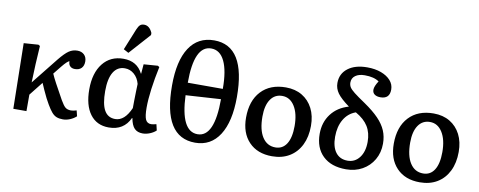

<svg xmlns="http://www.w3.org/2000/svg" viewBox="-68 -1131 3666 1468"><g transform="rotate(10 1765.5 -396.5)"><path d="M464 14Q435 14 414.5 6Q394 -2 376.5 -22.5Q359 -43 338 -79Q328 -95 313.5 -123.5Q299 -152 285.5 -182.5Q272 -213 263 -234L179 -128V0H77L68 -508L181 -516L194 -508Q189 -432 185.5 -366.5Q182 -301 180 -223L345 -430Q388 -483 417.5 -503Q447 -523 483 -523Q516 -523 536 -503.5Q556 -484 556 -451Q556 -418 538 -399.5Q520 -381 487 -381Q463 -381 449.5 -395Q436 -409 437 -432Q423 -432 380 -379L331 -318Q343 -290 365.5 -248Q388 -206 431 -129Q454 -89 470 -76.5Q486 -64 513 -64Q531 -64 556 -72L567 -28Q546 -9 518.5 2.5Q491 14 464 14Z M819 14Q726 14 674.5 -55Q623 -124 623 -248Q623 -375 681.5 -449Q740 -523 841 -523Q947 -523 991 -434H993L999 -508L1108 -516L1121 -508Q1101 -415 1090 -332Q1079 -249 1079 -187Q1079 -120 1091.5 -93.5Q1104 -67 1135 -67Q1146 -67 1175 -74L1186 -27Q1167 -9 1138.5 2.5Q1110 14 1083 14Q1042 14 1019 -9.5Q996 -33 986 -88H983Q936 14 819 14ZM857 -58Q930 -58 976 -164Q976 -186 976.5 -220.5Q977 -255 978 -290.5Q979 -326 980 -352Q968 -398 936.5 -425.5Q905 -453 864 -453Q806 -453 775.5 -402.5Q745 -352 745 -256Q745 -155 772.5 -106.5Q800 -58 857 -58ZM869 -574 830 -595 897 -760Q908 -786 919.5 -796.5Q931 -807 951 -807Q993 -807 1016 -754V-738Z M1490 14Q1241 14 1241 -387Q1241 -578 1307.5 -680Q1374 -782 1500 -782Q1745 -782 1745 -385Q1745 -194 1678.5 -90Q1612 14 1490 14ZM1356 -428H1628Q1628 -569 1592 -643Q1556 -717 1488 -717Q1356 -717 1356 -428ZM1497 -53Q1628 -53 1628 -348L1356 -331Q1367 -53 1497 -53Z M2087 14Q1973 14 1907 -55Q1841 -124 1841 -243Q1841 -374 1910.5 -448.5Q1980 -523 2102 -523Q2175 -523 2228.5 -491Q2282 -459 2311.5 -401.5Q2341 -344 2341 -266Q2341 -181 2310 -118Q2279 -55 2222 -20.5Q2165 14 2087 14ZM2101 -57Q2157 -57 2187.5 -105Q2218 -153 2218 -243Q2218 -340 2182 -397Q2146 -454 2086 -454Q2028 -454 1995.5 -406.5Q1963 -359 1963 -273Q1963 -170 1999.5 -113.5Q2036 -57 2101 -57Z M2661 14Q2546 14 2481.5 -48Q2417 -110 2417 -219Q2417 -308 2465.5 -372.5Q2514 -437 2601 -462Q2535 -510 2509 -546Q2483 -582 2483 -625Q2483 -697 2538.5 -739.5Q2594 -782 2688 -782Q2749 -782 2796 -764.5Q2843 -747 2870 -716.5Q2897 -686 2897 -646Q2897 -574 2826 -574Q2796 -574 2779.5 -586.5Q2763 -599 2763 -622Q2763 -648 2791 -691Q2751 -719 2680 -719Q2634 -719 2607 -699.5Q2580 -680 2580 -646Q2580 -626 2589.5 -610Q2599 -594 2627.5 -571.5Q2656 -549 2714 -510Q2784 -462 2826 -418.5Q2868 -375 2887.5 -329Q2907 -283 2907 -228Q2907 -158 2875 -103Q2843 -48 2787.5 -17Q2732 14 2661 14ZM2662 -53Q2719 -53 2754 -99Q2789 -145 2789 -221Q2789 -291 2758.5 -340.5Q2728 -390 2661 -428Q2602 -407 2569.5 -351.5Q2537 -296 2537 -217Q2537 -139 2569.5 -96Q2602 -53 2662 -53Z M3234 14Q3120 14 3054 -55Q2988 -124 2988 -243Q2988 -374 3057.5 -448.5Q3127 -523 3249 -523Q3322 -523 3375.5 -491Q3429 -459 3458.5 -401.5Q3488 -344 3488 -266Q3488 -181 3457 -118Q3426 -55 3369 -20.5Q3312 14 3234 14ZM3248 -57Q3304 -57 3334.5 -105Q3365 -153 3365 -243Q3365 -340 3329 -397Q3293 -454 3233 -454Q3175 -454 3142.5 -406.5Q3110 -359 3110 -273Q3110 -170 3146.5 -113.5Q3183 -57 3248 -57Z"/></g></svg>

Font: Literata Medium
Style: Regular
Weight: 500
Designer: Latin by Veronika Burian and Jose Scaglione. Greek by Irene Vlachou. Cyrillic by Vera Evstafieva.
Foundry: TypeTogether
Version: Version 3.103; ttfautohint (v1.8.4.7-5d5b);gftools[0.9.29]